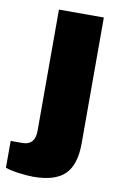

<svg xmlns="http://www.w3.org/2000/svg" viewBox="-125 -578 543 838"><g transform="rotate(10 146.0 -159.0)"><path d="M-41 192V73H11Q67 73 67 9V-528H266V29Q266 125 222.5 167.5Q179 210 83 210Q57 210 19 205Q-19 200 -41 192Z"/></g></svg>

Font: Archivo Black
Style: Regular
Weight: 400
Designer: Hector Gatti
Foundry: Omnibus-Type
Version: Version 1.101; ttfautohint (v1.8)